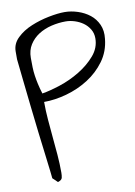

<svg xmlns="http://www.w3.org/2000/svg" viewBox="-77 -708 534 759"><g transform="rotate(-10 189.5 -328.5)"><path d="M18.6 -537.1Q18.6 -568.4 42.5 -591.3Q66.4 -614.3 100.6 -628.4Q134.8 -642.6 171.9 -649.9Q209 -657.2 235.4 -657.2Q261.7 -657.2 288.6 -648.4Q315.4 -639.6 335.9 -623.5Q356.4 -607.4 367.7 -582.5Q378.9 -557.6 375 -525.4Q370.1 -475.6 342.3 -437.5Q314.5 -399.4 273.9 -373.5Q233.4 -347.7 186 -334.5Q138.7 -321.3 94.7 -321.3Q94.7 -285.2 97.7 -249.5Q100.6 -213.9 104 -177.7Q107.4 -141.6 110.4 -106Q113.3 -70.3 113.3 -34.2Q113.3 -23.4 111.3 -14.2Q109.4 -4.9 93.8 0L74.2 -18.6Q74.2 -19.5 71.3 -45.9Q68.4 -72.3 63 -114.3Q57.6 -156.2 51.3 -209.5Q44.9 -262.7 39.1 -316.4Q33.2 -370.1 27.8 -419.9Q22.5 -469.7 18.6 -505.9Q18.6 -506.8 18.6 -510.7Q18.6 -514.6 18.6 -519.5Q18.6 -524.4 18.6 -529.3Q18.6 -534.2 18.6 -537.1ZM73.2 -502Q73.2 -481.4 73.7 -463.9Q74.2 -446.3 76.7 -429.7Q79.1 -413.1 83 -395.5Q86.9 -377.9 93.8 -355.5Q124 -360.4 166 -374Q208 -387.7 246.6 -411.1Q285.2 -434.6 311.5 -465.3Q337.9 -496.1 337.9 -534.2Q337.9 -554.7 328.1 -570.8Q318.4 -586.9 303.2 -597.7Q288.1 -608.4 269.5 -614.3Q251 -620.1 233.4 -620.1Q205.1 -620.1 176.3 -613.3Q147.5 -606.4 124.5 -591.8Q101.6 -577.1 87.4 -554.7Q73.2 -532.2 73.2 -502Z"/></g></svg>

Font: Annie Use Your Telescope
Style: Regular
Weight: 400
Designer: Kimberly Geswein
Foundry: Kimberly Geswein
Version: Version 1.002 2001